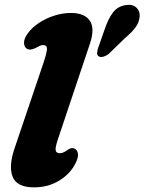

<svg xmlns="http://www.w3.org/2000/svg" viewBox="-20 -774 607 807"><path d="M358 -590.5 224.5 -192Q211.5 -154 214 -142Q216.5 -130 231 -130Q240 -130 249 -134.5Q258 -139 268 -146.5Q284.5 -156.5 298 -146.5Q307 -139.5 307.8 -124.5Q308.5 -109.5 297.5 -88Q276.5 -44.5 229.8 -15.5Q183 13.5 123 13.5Q51.5 13.5 33.5 -30.2Q15.5 -74 40.5 -148.5L164 -513.5Q177.5 -555 177.5 -569.8Q177.5 -584.5 161 -584.5Q154 -584.5 147 -581.2Q140 -578 130 -572.5Q106.5 -560.5 92.5 -569.5Q81.5 -577 81 -593.2Q80.5 -609.5 93.5 -629Q111 -655.5 141.2 -676Q171.5 -696.5 207.2 -708Q243 -719.5 278 -719.5Q335.5 -719.5 357.5 -687Q379.5 -654.5 358 -590.5ZM422 -656.5Q435 -694.5 454.2 -720.8Q473.5 -747 507.5 -752.5Q536.5 -757.5 552.8 -742.5Q569 -727.5 567 -704.5Q565 -681 550.5 -660.2Q536 -639.5 505.5 -614L437.5 -548Q428 -540 416 -536.2Q404 -532.5 396 -536.5Q387.5 -541.5 388.2 -551.8Q389 -562 393 -574Z"/></svg>

Font: Fraunces 9pt S100
Style: Bold Italic
Weight: 700
Italic angle: -16°
Version: Version 1.000; ttfautohint (v1.8.3)